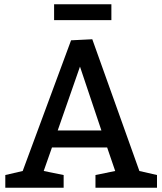

<svg xmlns="http://www.w3.org/2000/svg" viewBox="-20 -885 765 905"><path d="M505 -865V-790H235V-865ZM87 -79 315 -695 415 -700 637 -79 720 -60V0H430V-60L523 -79L485 -190H225L186 -79L280 -60V0H5V-60ZM458 -270 357 -571 252 -270Z"/></svg>

Font: Bitter
Style: Regular
Weight: 400
Designer: Sol Matas
Foundry: Sol Matas
Version: Version 1.300;PS 001.300;hotconv 1.0.70;makeotf.lib2.5.58329